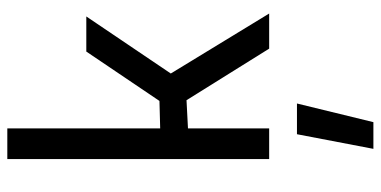

<svg xmlns="http://www.w3.org/2000/svg" viewBox="-278 -478 1041 525"><g transform="rotate(-90 242.5 -215.5)"><path d="M98 285 138 76H222L171 285ZM70 0V-716H154V-298L229 -300L364 -500H460L304 -269L468 0H372L231 -226L154 -222V0Z"/></g></svg>

Font: Cairo Play Medium
Style: Regular
Weight: 500
Version: Version 3.119